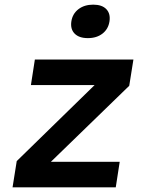

<svg xmlns="http://www.w3.org/2000/svg" viewBox="-20 -806 640 826"><path d="M34 0 52 -113 387 -440H113L130 -550H554L536 -437L199 -110H495L478 0ZM358 -642Q320 -642 301 -661.5Q282 -681 287 -714Q292 -747 317.5 -766.5Q343 -786 381 -786Q419 -786 437.5 -766.5Q456 -747 451 -714Q446 -681 421 -661.5Q396 -642 358 -642Z"/></svg>

Font: JetBrains Mono NL
Style: Bold Italic
Weight: 700
Italic angle: -9°
Designer: Philipp Nurullin, Konstantin Bulenkov
Foundry: JetBrains
Version: Version 2.304; ttfautohint (v1.8.4.7-5d5b)